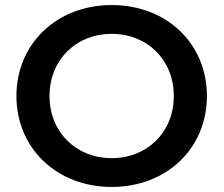

<svg xmlns="http://www.w3.org/2000/svg" viewBox="-20 -730 885 760"><path d="M422 10C639 10 799 -142 799 -350C799 -558 639 -710 422 -710C205 -710 45 -557 45 -350C45 -143 205 10 422 10ZM422 -104C281 -104 176 -207 176 -350C176 -493 281 -596 422 -596C563 -596 668 -493 668 -350C668 -207 563 -104 422 -104Z"/></svg>

Font: Talent
Style: Bold
Weight: 600
Designer: Mike Powis
Version: Version 1.001;hotconv 1.0.109;makeotfexe 2.5.65596